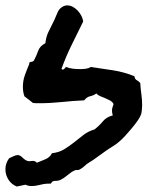

<svg xmlns="http://www.w3.org/2000/svg" viewBox="-20 -99 545 709"><path d="M504.9 289.1Q504.9 295.9 503.9 306.6Q502.9 317.4 501 323.2Q497.1 334 487.8 347.2Q478.5 360.4 466.8 374.5Q455.1 388.7 443.8 400.9Q432.6 413.1 423.8 420.9Q411.1 432.6 396.5 441.4Q381.8 450.2 368.2 460Q352.5 470.7 338.4 481.4Q324.2 492.2 307.6 502Q299.8 506.8 291.5 514.6Q283.2 522.5 273.4 527.3Q269.5 529.3 265.1 528.8Q260.7 528.3 255.9 530.3Q244.1 535.2 230.5 546.9Q216.8 558.6 203.1 565.4Q194.3 569.3 183.6 568.8Q172.9 568.4 168 579.1H161.1Q144.5 579.1 128.4 583.5Q112.3 587.9 95.7 587.9Q83 587.9 74.2 583Q66.4 585 58.1 586.4Q49.8 587.9 42 589.8Q22.5 582 11.2 564.5Q0 546.9 0 526.4Q0 503.9 13.7 485.4Q21.5 482.4 29.8 478Q38.1 473.6 45.9 473.6Q53.7 473.6 63 482.9Q72.3 492.2 81.1 495.1Q85.9 497.1 90.8 496.1Q95.7 495.1 100.6 495.1Q110.4 495.1 116.2 502Q129.9 496.1 147 489.3Q164.1 482.4 171.9 466.8Q198.2 463.9 217.3 452.1Q236.3 440.4 253.4 426.8Q270.5 413.1 288.1 399.4Q305.7 385.7 329.1 378.9Q346.7 365.2 359.9 349.1Q373 333 396.5 327.1Q393.6 318.4 393.6 309.6Q393.6 302.7 395.5 296.9L399.4 285.2Q394.5 276.4 386.2 272Q377.9 267.6 368.7 263.7Q359.4 259.8 350.6 256.3Q341.8 252.9 335.9 246.1Q325.2 253.9 313 256.3Q300.8 258.8 291 271.5Q249 273.4 207.5 277.8Q166 282.2 124 282.2H113.3Q107.4 282.2 101.6 281.2Q93.8 274.4 85.9 268.6L70.3 256.8Q64.5 241.2 64.5 221.7Q64.5 199.2 71.8 178.7Q79.1 158.2 87.9 137.7Q86.9 129.9 94.7 129.4Q102.5 128.9 105.5 124Q115.2 105.5 121.1 88.4Q127 71.3 147.5 60.5Q150.4 35.2 160.2 16.1Q169.9 -2.9 180.7 -25.4Q184.6 -33.2 187 -40Q189.5 -46.9 193.4 -54.7Q198.2 -65.4 208 -72.3Q217.8 -79.1 228.5 -79.1Q239.3 -79.1 249 -73.7Q258.8 -68.4 267.1 -59.6Q275.4 -50.8 280.8 -40Q286.1 -29.3 287.1 -19.5Q265.6 24.4 244.6 66.9Q223.6 109.4 207 155.3Q210 158.2 210.9 158.2Q214.8 158.2 218.3 154.3Q221.7 150.4 223.6 148.4Q236.3 153.3 250 154.8Q263.7 156.2 277.3 156.2Q286.1 156.2 296.9 154.8Q307.6 153.3 315.4 148.4Q356.4 154.3 397.5 160.6Q438.5 167 476.6 182.6Q477.5 193.4 485.4 197.3Q493.2 201.2 498 208Q499 228.5 502 248.5Q504.9 268.6 504.9 289.1Z"/></svg>

Font: Rock Salt
Style: Regular
Weight: 400
Version: Version 1.001